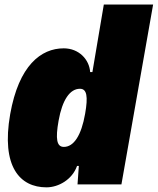

<svg xmlns="http://www.w3.org/2000/svg" viewBox="-20 -804 687 837"><path d="M432.6 -784.2 382.8 -489.7H373C369.6 -543.9 324.7 -593.3 257.8 -593.3C158.7 -593.3 62 -518.6 24.4 -306.2C-15.6 -77.6 66.4 12.7 182.6 12.7C234.9 12.7 294.9 -21 315.9 -80.6H323.7L317.9 0H509.3L647.5 -784.2ZM258.3 -163.6C227.1 -163.6 221.2 -198.2 235.4 -277.8C251.5 -368.7 284.7 -417 328.6 -417C358.9 -417 364.3 -383.3 351.1 -308.1C334.5 -212.9 301.3 -163.6 258.3 -163.6Z"/></svg>

Font: Decalotype Black Italic
Style: Regular
Weight: 900
Italic angle: -10°
Designer: Alfredo Marco Pradil
Foundry: Alfredo Marco Pradil
Version: Version 1.0